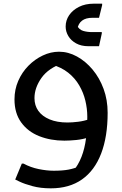

<svg xmlns="http://www.w3.org/2000/svg" viewBox="-20 -767 666 1047"><path d="M338 -622Q338 -656 357 -684Q376 -712 410.5 -729.5Q445 -747 492 -747H537V-739L520 -670H484Q448 -670 427.5 -654.5Q407 -639 402 -609L397 -632Q411 -605 433.5 -598.5Q456 -592 481 -592H535V-584L520 -515H462Q423 -515 395 -530.5Q367 -546 352.5 -570.5Q338 -595 338 -622ZM257 260Q201 260 157 248Q113 236 88 224Q63 212 63 212L99 125H108Q147 146 191 155Q235 164 273 164Q321 164 353 158Q385 152 415 139L377 169Q407 133 424.5 88Q442 43 449 -11.5Q456 -66 456 -131Q456 -174 445.5 -218Q435 -262 412 -301.5Q389 -341 352 -370.5Q315 -400 262 -415L326 -424Q244 -396 206 -342Q168 -288 168 -232Q168 -192 189 -162.5Q210 -133 250.5 -116Q291 -99 348 -99Q373 -99 406 -103Q439 -107 469 -118L464 -18Q431 -7 395 -3.5Q359 0 331 0Q256 0 194 -24.5Q132 -49 95.5 -99.5Q59 -150 59 -225Q59 -279 79.5 -326Q100 -373 135 -408.5Q170 -444 213.5 -464.5Q257 -485 302 -485Q352 -485 399.5 -459Q447 -433 485 -387.5Q523 -342 545 -282Q567 -222 567 -152Q567 -22 531.5 70.5Q496 163 427 211.5Q358 260 257 260Z"/></svg>

Font: Kufam Medium
Style: Italic
Weight: 500
Italic angle: -11°
Designer: Artur Schmal
Foundry: Original Type
Version: Version 1.301; ttfautohint (v1.8.3)